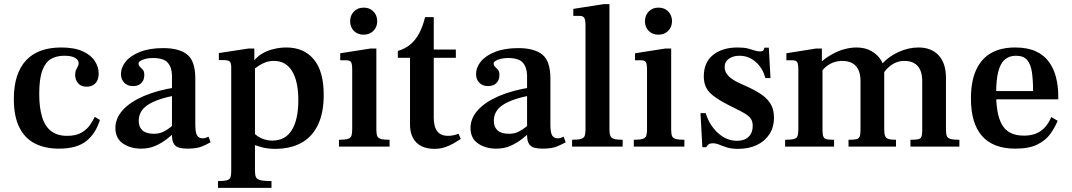

<svg xmlns="http://www.w3.org/2000/svg" viewBox="-20 -710 5193 930"><path d="M266 10Q197 10 148 -15.5Q99 -41 73 -94.5Q47 -148 47 -230Q47 -294 62.5 -341Q78 -388 107.5 -419Q137 -450 179.5 -465Q222 -480 276 -480Q341 -480 381 -461.5Q421 -443 439.5 -414Q458 -385 458 -354Q458 -323 442 -306.5Q426 -290 400 -290Q372 -290 358 -307Q344 -324 344 -347Q344 -362 348.5 -371.5Q353 -381 357 -388.5Q361 -396 361 -404Q361 -419 344 -429.5Q327 -440 291 -440Q255 -440 228 -425Q201 -410 185.5 -370Q170 -330 170 -255Q170 -187 184.5 -141.5Q199 -96 229 -74Q259 -52 305 -52Q349 -52 375.5 -68Q402 -84 416.5 -105.5Q431 -127 439 -144L464 -129Q454 -97 438 -71.5Q422 -46 399 -27.5Q376 -9 343 0.5Q310 10 266 10Z M889 10Q865 10 848 5.5Q831 1 822 -13.5Q813 -28 813 -57V-345Q812 -384 792.5 -406.5Q773 -429 720 -429Q701 -429 685 -425Q669 -421 660 -415Q651 -409 651 -403Q651 -393 658 -386.5Q665 -380 672 -372Q679 -364 679 -347Q679 -322 664.5 -307.5Q650 -293 624 -293Q598 -293 582 -309Q566 -325 566 -351Q566 -384 589.5 -412.5Q613 -441 659 -459Q705 -477 771 -477Q848 -477 887 -445.5Q926 -414 926 -330V-108Q926 -68 934.5 -54Q943 -40 962 -40Q971 -40 977 -42.5Q983 -45 990 -48L1000 -21Q985 -12 959 -1Q933 10 889 10ZM663 10Q612 10 575.5 -15Q539 -40 539 -90Q539 -137 574.5 -176.5Q610 -216 676 -244.5Q742 -273 833 -287V-249Q740 -231 696 -202Q652 -173 652 -125Q652 -95 670 -78.5Q688 -62 726 -62Q751 -62 770.5 -71.5Q790 -81 805.5 -93.5Q821 -106 832 -115V-74Q813 -56 788 -36.5Q763 -17 732.5 -3.5Q702 10 663 10Z M1036 200V167Q1066 167 1079.5 163Q1093 159 1096.5 148.5Q1100 138 1100 118V-384Q1100 -405 1093 -412Q1086 -419 1058 -419H1040V-453L1184 -475H1212V-419H1215V118Q1215 138 1220 148.5Q1225 159 1242 163Q1259 167 1295 167V200ZM1312 11Q1294 11 1278 9Q1262 7 1245.5 2.5Q1229 -2 1209 -9V-67Q1218 -57 1228.5 -50Q1239 -43 1250.5 -38.5Q1262 -34 1274 -31.5Q1286 -29 1299 -29Q1362 -29 1393.5 -80Q1425 -131 1425 -224Q1425 -317 1394.5 -366Q1364 -415 1307 -415Q1284 -415 1265.5 -408Q1247 -401 1234 -392Q1221 -383 1213 -377V-419Q1229 -439 1253.5 -452.5Q1278 -466 1307.5 -473Q1337 -480 1367 -480Q1452 -480 1500 -422.5Q1548 -365 1548 -250Q1548 -164 1520.5 -106Q1493 -48 1440.5 -18.5Q1388 11 1312 11Z M1622 0V-33Q1652 -33 1665.5 -37.5Q1679 -42 1682.5 -53Q1686 -64 1686 -83V-372Q1686 -400 1680.5 -409Q1675 -418 1658 -418H1628V-452L1775 -475H1803V-83Q1803 -62 1807 -51.5Q1811 -41 1824.5 -37Q1838 -33 1867 -33V0ZM1741 -542Q1712 -542 1694 -560.5Q1676 -579 1676 -607Q1676 -635 1694 -654Q1712 -673 1741 -673Q1762 -673 1776.5 -664Q1791 -655 1799 -640.5Q1807 -626 1807 -607Q1807 -579 1788.5 -560.5Q1770 -542 1741 -542Z M2083 11Q2047 11 2020.5 -2.5Q1994 -16 1980 -42.5Q1966 -69 1966 -106V-430H1907V-463Q1943 -474 1968 -495Q1993 -516 2010.5 -549Q2028 -582 2039 -627H2081V-470H2188V-430H2081V-141Q2081 -96 2098 -74Q2115 -52 2151 -52Q2163 -52 2177 -55Q2191 -58 2201 -62L2212 -37Q2197 -27 2178 -16Q2159 -5 2136 3Q2113 11 2083 11Z M2609 10Q2585 10 2568 5.5Q2551 1 2542 -13.5Q2533 -28 2533 -57V-345Q2532 -384 2512.5 -406.5Q2493 -429 2440 -429Q2421 -429 2405 -425Q2389 -421 2380 -415Q2371 -409 2371 -403Q2371 -393 2378 -386.5Q2385 -380 2392 -372Q2399 -364 2399 -347Q2399 -322 2384.5 -307.5Q2370 -293 2344 -293Q2318 -293 2302 -309Q2286 -325 2286 -351Q2286 -384 2309.5 -412.5Q2333 -441 2379 -459Q2425 -477 2491 -477Q2568 -477 2607 -445.5Q2646 -414 2646 -330V-108Q2646 -68 2654.5 -54Q2663 -40 2682 -40Q2691 -40 2697 -42.5Q2703 -45 2710 -48L2720 -21Q2705 -12 2679 -1Q2653 10 2609 10ZM2383 10Q2332 10 2295.5 -15Q2259 -40 2259 -90Q2259 -137 2294.5 -176.5Q2330 -216 2396 -244.5Q2462 -273 2553 -287V-249Q2460 -231 2416 -202Q2372 -173 2372 -125Q2372 -95 2390 -78.5Q2408 -62 2446 -62Q2471 -62 2490.5 -71.5Q2510 -81 2525.5 -93.5Q2541 -106 2552 -115V-74Q2533 -56 2508 -36.5Q2483 -17 2452.5 -3.5Q2422 10 2383 10Z M2751 0V-33Q2781 -33 2795 -37.5Q2809 -42 2812.5 -53Q2816 -64 2816 -83V-586Q2816 -614 2810 -623.5Q2804 -633 2787 -633H2757V-667L2904 -690H2932V-83Q2932 -63 2936.5 -52Q2941 -41 2954.5 -37Q2968 -33 2996 -33V0Z M3050 0V-33Q3080 -33 3093.5 -37.5Q3107 -42 3110.5 -53Q3114 -64 3114 -83V-372Q3114 -400 3108.5 -409Q3103 -418 3086 -418H3056V-452L3203 -475H3231V-83Q3231 -62 3235 -51.5Q3239 -41 3252.5 -37Q3266 -33 3295 -33V0ZM3169 -542Q3140 -542 3122 -560.5Q3104 -579 3104 -607Q3104 -635 3122 -654Q3140 -673 3169 -673Q3190 -673 3204.5 -664Q3219 -655 3227 -640.5Q3235 -626 3235 -607Q3235 -579 3216.5 -560.5Q3198 -542 3169 -542Z M3556 11Q3522 11 3500.5 4Q3479 -3 3463.5 -9.5Q3448 -16 3432 -16Q3419 -16 3412.5 -11Q3406 -6 3401 3H3382L3373 -162H3398Q3417 -102 3458.5 -65Q3500 -28 3550 -28Q3586 -28 3606 -47.5Q3626 -67 3626 -100Q3626 -122 3616.5 -135.5Q3607 -149 3586.5 -161Q3566 -173 3531 -190L3511 -200Q3443 -234 3416 -263.5Q3389 -293 3389 -340Q3389 -408 3434 -444Q3479 -480 3553 -480Q3584 -480 3603 -475Q3622 -470 3635.5 -465.5Q3649 -461 3661 -461Q3676 -461 3679 -468Q3682 -475 3683 -479H3704L3712 -332H3687Q3679 -364 3660.5 -388.5Q3642 -413 3617 -426.5Q3592 -440 3562 -440Q3531 -440 3510.5 -425.5Q3490 -411 3490 -385Q3490 -368 3499.5 -353.5Q3509 -339 3525 -328Q3541 -317 3558 -309L3589 -295Q3630 -277 3661.5 -257Q3693 -237 3711 -209.5Q3729 -182 3729 -140Q3729 -95 3707.5 -61Q3686 -27 3647 -8Q3608 11 3556 11Z M4390 0V-33Q4415 -33 4427 -35.5Q4439 -38 4443 -47.5Q4447 -57 4447 -78V-318Q4447 -350 4437 -371.5Q4427 -393 4408 -404Q4389 -415 4361 -415Q4339 -415 4320.5 -407.5Q4302 -400 4285.5 -385.5Q4269 -371 4253 -348V-401Q4284 -436 4332 -458Q4380 -480 4429 -480Q4491 -480 4526.5 -442Q4562 -404 4562 -333V-83Q4562 -62 4566 -51.5Q4570 -41 4584 -37Q4598 -33 4627 -33V0ZM3783 0V-33Q3813 -33 3826.5 -37Q3840 -41 3843.5 -52Q3847 -63 3847 -83V-372Q3847 -399 3841.5 -408.5Q3836 -418 3819 -418H3789V-452L3933 -475H3961V-413H3964V-78Q3964 -56 3969 -46.5Q3974 -37 3986 -35Q3998 -33 4020 -33V0ZM4090 0V-33Q4115 -33 4127 -35.5Q4139 -38 4143.5 -47.5Q4148 -57 4148 -78V-318Q4148 -350 4138 -371.5Q4128 -393 4108.5 -404Q4089 -415 4060 -415Q4040 -415 4021 -409Q4002 -403 3985 -390Q3968 -377 3954 -357V-407Q3981 -431 4011 -447.5Q4041 -464 4071 -472Q4101 -480 4128 -480Q4172 -480 4202 -462Q4232 -444 4247.5 -418.5Q4263 -393 4263 -369V-83Q4263 -63 4267 -52Q4271 -41 4283 -37Q4295 -33 4320 -33V0Z M4898 10Q4791 10 4737 -51Q4683 -112 4683 -233Q4683 -316 4708 -371Q4733 -426 4780.5 -453Q4828 -480 4897 -480Q4956 -480 4996 -462Q5036 -444 5060 -411.5Q5084 -379 5095 -336Q5106 -293 5106 -242V-229H4768V-269H4984Q4984 -321 4978.5 -359.5Q4973 -398 4955.5 -419Q4938 -440 4901 -440Q4868 -440 4846.5 -421Q4825 -402 4815 -361.5Q4805 -321 4805 -257Q4805 -212 4811 -174.5Q4817 -137 4831.5 -109.5Q4846 -82 4872.5 -67.5Q4899 -53 4940 -53Q4974 -53 4999 -63.5Q5024 -74 5042 -94Q5060 -114 5072 -143L5103 -125Q5090 -93 5068 -62Q5046 -31 5005.5 -10.5Q4965 10 4898 10Z"/></svg>

Font: Frank Ruhl Libre Medium
Style: Regular
Weight: 500
Designer: Yanek Iontef
Foundry: Fontef
Version: Version 6.004